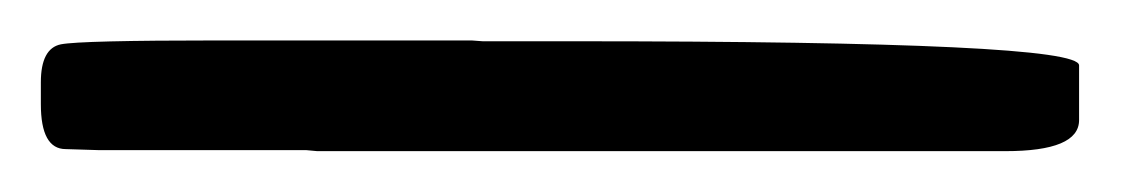

<svg xmlns="http://www.w3.org/2000/svg" viewBox="-20 53 549 94"><path d="M508.3 85V111.8Q508.3 127 472.2 127H135.3L129.9 126.5H28.3L12.2 126Q0 126 0 104V93.3Q0 76.7 9.8 74.7Q19.5 72.8 86.9 72.8H210.9L216.3 73.2H261.2Q508.3 73.2 508.3 85Z"/></svg>

Font: Averia Serif
Style: Regular
Weight: 500
Version: Version 1.0